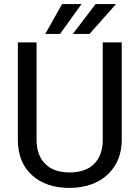

<svg xmlns="http://www.w3.org/2000/svg" viewBox="-20 -921 688 951"><path d="M583 -710.9V-227.5Q582.5 -127 519.8 -63Q457 1 349.6 8.8L324.7 9.8Q208 9.8 138.7 -53.2Q69.3 -116.2 68.4 -226.6V-710.9H161.1V-229.5Q161.1 -152.3 203.6 -109.6Q246.1 -66.9 324.7 -66.9Q404.3 -66.9 446.5 -109.4Q488.8 -151.9 488.8 -229V-710.9ZM287.6 -900.9H383.8L277.3 -752.9H204.1ZM453.6 -900.9H554.7L423.3 -752.9H340.8Z"/></svg>

Font: MAUL
Style: Regular
Weight: 400
Designer: MAUL
Version: Version 1.0; 2020; ttfautohint (v1.8.3)